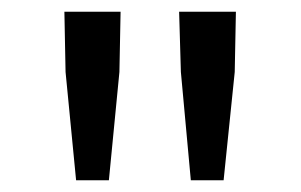

<svg xmlns="http://www.w3.org/2000/svg" viewBox="-20 -791 515 328"><path d="M286 -771H383L381 -668L362 -483H306L289 -668ZM186 -771 184 -668 166 -483H110L92 -668L90 -771Z"/></svg>

Font: Kinto Sans
Style: Regular
Weight: 400
Designer: Authors: Ryoko NISHIZUKA  (kana & ideographs); Paul D. Hunt (Latin, Greek & Cyrillic); Wenlong ZHANG  (bopomofo); Sandol
Foundry: Adobe Systems Incorporated, ookami Inc.
Version: Version 0.001